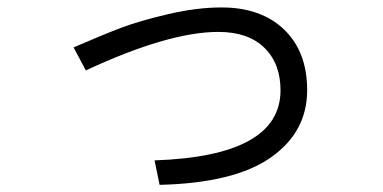

<svg xmlns="http://www.w3.org/2000/svg" viewBox="-20 -527 1040 521"><path d="M179.7 -398.4Q258.8 -432.6 309.1 -451.7Q359.4 -470.7 437 -488.8Q514.6 -506.8 581.1 -506.8Q688.5 -506.8 751 -446.8Q813.5 -386.7 813.5 -282.2Q813.5 -168.9 714.8 -99.6Q616.2 -30.3 413.1 -25.4L399.4 -91.8Q741.2 -103.5 741.2 -282.2Q741.2 -354.5 697.3 -397.5Q653.3 -440.4 572.3 -440.4Q437.5 -440.4 212.9 -335.9Z"/></svg>

Font: Gothic A1
Style: Regular
Weight: 400
Designer: HanYang I&C Co.,Ltd.
Foundry: HanYang I&C Co.,Ltd.
Version: Version 2.50